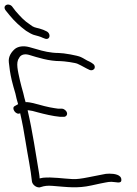

<svg xmlns="http://www.w3.org/2000/svg" viewBox="-120 -869 605 848"><path d="M21 -68C23 -51 46 -36 61 -43C76 -48 90 -50 113 -48C177 -43 221 -36 284 -50C315 -57 335 -61 346 -63C355 -65 364 -66 372 -66C391 -66 417 -55 416 -75C416 -98 384 -102 363 -102C353 -102 342 -101 331 -98L270 -86C240 -80 217 -77 201 -78C159 -80 111 -88 70 -84L55 -81C55 -87 54 -94 53 -101C38 -189 24 -288 2 -382H6C16 -381 30 -378 46 -373C76 -365 113 -356 146 -353H162C171 -353 178 -361 176 -370C174 -380 163 -389 153 -389H137C128 -390 116 -392 100 -395C71 -400 27 -416 0 -418H-7C-11 -431 -14 -444 -17 -457C-23 -478 -28 -497 -32 -514C-41 -555 -51 -593 -36 -612C-31 -625 -15 -633 7 -627C50 -614 95 -599 148 -599C160 -599 217 -592 225 -586C243 -578 258 -568 276 -560C287 -556 296 -562 298 -568C302 -584 287 -590 275 -597C262 -602 249 -612 237 -617C223 -624 161 -635 139 -635C104 -635 70 -643 41 -652L9 -661C-17 -668 -40 -664 -54 -653C-69 -640 -84 -620 -81 -594C-79 -573 -75 -543 -68 -514C-64 -496 -58 -477 -52 -456C-49 -441 -45 -425 -40 -409L-54 -401C-73 -393 -49 -358 -31 -369C-21 -326 -14 -287 -7 -243C2 -185 16 -120 21 -68ZM-95 -823 -78 -802C-56 -775 -32 -753 -5 -733C9 -724 20 -718 29 -715C40 -712 60 -707 69 -702C76 -699 85 -695 91 -698C103 -703 101 -724 85 -731C75 -736 68 -739 54 -743C34 -748 28 -748 12 -761C-13 -777 -30 -796 -51 -820L-67 -841C-84 -859 -111 -844 -95 -823Z"/></svg>

Font: Stray Cat
Style: OpObl
Weight: 400
Version: Version 1.0